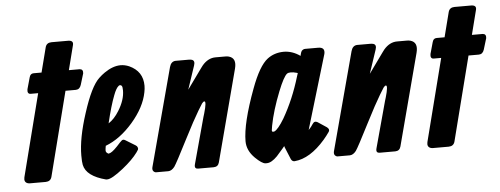

<svg xmlns="http://www.w3.org/2000/svg" viewBox="-47 -790 2412 926"><g transform="rotate(-5 1159.0 -327.5)"><path d="M299.3 -527.3H352.1Q369.1 -525.9 366.7 -505.9L350.1 -451.2Q343.3 -430.2 324.7 -429.7H274.4L170.4 -21.5Q164.6 -0.5 141.1 0H65.9Q59.6 0 54.2 -1.5Q35.2 -7.8 40.5 -31.2L142.1 -429.7H105Q88.4 -430.7 92.3 -453.1L107.9 -508.8Q107.9 -508.8 110.8 -516.6Q116.2 -527.3 129.4 -527.3H167L197.8 -647.5Q203.6 -668.5 227.1 -668.9H308.1Q335 -668.5 329.6 -646.5Z M467.8 -254.9Q496.1 -272.9 519 -310.1Q550.8 -361.3 550.8 -407.2Q550.8 -416 549.8 -421.9Q547.9 -433.6 538.1 -433.6Q535.6 -433.6 532.7 -431.6Q519.5 -421.9 506.8 -387.7Q487.8 -338.9 467.8 -254.9ZM444.8 -148.4Q441.9 -133.3 441.9 -125.5Q441.9 -115.2 455.1 -109.4Q455.1 -109.4 463.9 -112.3Q480 -119.1 514.2 -158.2Q518.6 -162.6 522.9 -166.5Q530.3 -173.8 541 -167L588.9 -137.7Q595.7 -133.8 597.7 -127.4Q600.1 -120.1 597.7 -116.2Q594.2 -110.4 589.4 -103.5Q564.5 -69.3 515.6 -30.3Q460 13.7 438 13.7H432.6Q337.9 -10.7 326.2 -66.4Q323.2 -80.1 323.2 -111.8Q323.2 -195.3 361.8 -314Q401.9 -439.9 442.4 -477.5Q456.1 -490.7 471.2 -501Q512.2 -529.3 549.8 -529.3Q569.8 -529.3 590.8 -520.5Q656.2 -490.7 656.2 -420.9Q656.2 -406.2 652.8 -389.6Q639.2 -317.9 577.1 -246.1Q515.6 -175.3 444.8 -148.4Z M864.7 -383.3 936 -482.4Q939.5 -487.3 944.8 -494.1Q973.1 -527.3 1009.3 -527.3H1057.1Q1065.4 -527.3 1073.2 -525.4Q1111.3 -515.1 1098.1 -464.8L981 -20.5Q975.6 -0.5 954.6 0H878.9Q870.6 0 866.7 -4.4Q861.8 -9.8 865.7 -23.4L926.3 -246.1Q926.3 -246.6 931.2 -262.2Q948.2 -320.3 937 -320.3Q932.1 -320.3 925.3 -311.5Q924.8 -311 904.8 -278.3Q879.4 -236.3 833.5 -146.5Q776.9 -35.2 765.1 -18.6Q751 -0.5 734.9 0H675.3Q671.4 0 667.5 -2.4Q655.8 -9.3 659.7 -25.4L786.6 -500Q793.9 -526.4 815.9 -527.3H878.4Q888.2 -527.3 894.5 -525.4Q910.6 -520 902.8 -497.1Z M1303.2 -67.4H1303.7L1301.8 -71.8L1292.5 -60.5Q1274.9 -39.6 1262.2 -25.9Q1233.9 2.9 1211.4 2.9H1204.6Q1188 2 1155.8 -29.3Q1118.2 -66.4 1118.2 -111.3Q1118.2 -198.2 1178.7 -360.8Q1218.3 -468.3 1260.3 -500Q1293.5 -524.9 1338.4 -525.4Q1380.4 -525.4 1418.5 -498.5L1420.4 -506.8Q1423.3 -518.6 1426.8 -522.5Q1434.1 -530.3 1443.8 -530.3H1506.3Q1541 -530.3 1533.7 -498L1426.3 -139.2Q1439.9 -152.8 1447.8 -166Q1457.5 -181.6 1472.2 -172.9L1515.1 -144.5Q1529.3 -133.8 1522 -122.1Q1508.8 -103 1494.1 -85.9Q1420.9 -1.5 1346.2 4.9Q1335 5.9 1328.6 -5.9ZM1397.9 -417Q1396 -417.5 1394 -418.5Q1376 -423.8 1363.8 -423.3Q1352.5 -423.3 1346.2 -418.9Q1329.1 -405.8 1301.8 -336.9Q1266.6 -248.5 1252.4 -174.8Q1249.5 -158.2 1249 -152.8Q1249 -145.5 1254.9 -145.5Q1258.3 -145.5 1261.2 -146.5Q1279.3 -154.8 1309.1 -204.1Q1360.8 -293.5 1393.1 -402.3Z M1743.7 -383.3 1814.9 -482.4Q1818.4 -487.3 1823.7 -494.1Q1852.1 -527.3 1888.2 -527.3H1936Q1944.3 -527.3 1952.1 -525.4Q1990.2 -515.1 1977.1 -464.8L1859.9 -20.5Q1854.5 -0.5 1833.5 0H1757.8Q1749.5 0 1745.6 -4.4Q1740.7 -9.8 1744.6 -23.4L1805.2 -246.1Q1805.2 -246.6 1810.1 -262.2Q1827.1 -320.3 1815.9 -320.3Q1811 -320.3 1804.2 -311.5Q1803.7 -311 1783.7 -278.3Q1758.3 -236.3 1712.4 -146.5Q1655.8 -35.2 1644 -18.6Q1629.9 -0.5 1613.8 0H1554.2Q1550.3 0 1546.4 -2.4Q1534.7 -9.3 1538.6 -25.4L1665.5 -500Q1672.9 -526.4 1694.8 -527.3H1757.3Q1767.1 -527.3 1773.4 -525.4Q1789.6 -520 1781.7 -497.1Z M2250.5 -527.3H2303.2Q2320.3 -525.9 2317.9 -505.9L2301.3 -451.2Q2294.4 -430.2 2275.9 -429.7H2225.6L2121.6 -21.5Q2115.7 -0.5 2092.3 0H2017.1Q2010.7 0 2005.4 -1.5Q1986.3 -7.8 1991.7 -31.2L2093.3 -429.7H2056.2Q2039.6 -430.7 2043.5 -453.1L2059.1 -508.8Q2059.1 -508.8 2062 -516.6Q2067.4 -527.3 2080.6 -527.3H2118.2L2148.9 -647.5Q2154.8 -668.5 2178.2 -668.9H2259.3Q2286.1 -668.5 2280.8 -646.5Z"/></g></svg>

Font: Allan
Style: Bold
Weight: 500
Italic angle: -14.3°
Version: Version 1.002